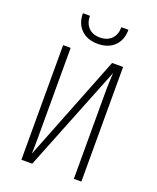

<svg xmlns="http://www.w3.org/2000/svg" viewBox="-170 -1050 940 1149"><g transform="rotate(20 300.0 -475.0)"><path d="M109 0V-730H157V-170Q157 -132 156.5 -100.5Q156 -69 155 -55L421 -730H491V0H443V-560Q443 -568 443.5 -587.5Q444 -607 445 -631Q446 -655 447 -675L178 0ZM300 -808Q233 -808 194 -846.5Q155 -885 155 -950H200Q200 -903 226.5 -875.5Q253 -848 299 -848Q346 -848 373 -875.5Q400 -903 400 -950H445Q445 -885 406 -846.5Q367 -808 300 -808Z"/></g></svg>

Font: JetBrains Mono NL Thin
Style: Regular
Weight: 100
Monospace: yes
Designer: Philipp Nurullin, Konstantin Bulenkov
Foundry: JetBrains
Version: Version 2.305; ttfautohint (v1.8.4.7-5d5b)